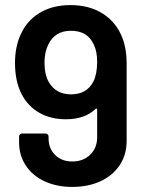

<svg xmlns="http://www.w3.org/2000/svg" viewBox="-20 -727 567 755"><path d="M478 -478V-173Q478 -119 451 -78Q424 -37 375.5 -14.5Q327 8 264 8Q203 8 155.5 -14Q108 -36 81.5 -76Q55 -116 55 -168V-190Q55 -195 58.5 -198.5Q62 -202 67 -202H159Q164 -202 167.5 -198.5Q171 -195 171 -190V-183Q171 -143 197 -117.5Q223 -92 264 -92Q307 -92 334.5 -118.5Q362 -145 362 -187V-296Q362 -299 360 -300Q358 -301 356 -299Q314 -258 239 -258Q180 -258 135.5 -283Q91 -308 66 -355Q39 -406 39 -479Q39 -540 59 -586Q83 -644 134.5 -675.5Q186 -707 257 -707Q332 -707 385.5 -672.5Q439 -638 462 -576Q478 -534 478 -478ZM362 -484Q362 -525 349 -551Q325 -606 259 -606Q196 -606 170 -552Q155 -522 155 -481Q155 -434 172 -404Q200 -356 259 -356Q321 -356 347 -406Q362 -436 362 -484Z"/></svg>

Font: Barlow SemiBold
Style: Regular
Weight: 600
Designer: Jeremy Tribby
Foundry: Tribby Type
Version: Version 1.422